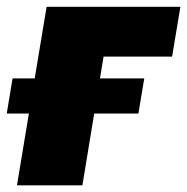

<svg xmlns="http://www.w3.org/2000/svg" viewBox="-48 -556 561 576"><path d="M493.2 -535.6 468.3 -386.2H262.7L199.2 0H2.9L91.8 -535.6ZM-27.8 -215.3 -10.3 -320.8H384.8L367.2 -215.3Z"/></svg>

Font: Inter 20pt Black
Style: Italic
Weight: 900
Italic angle: -9.3988°
Version: Version 4.001;git-66647c0bb